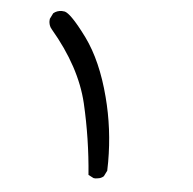

<svg xmlns="http://www.w3.org/2000/svg" viewBox="-42 -375 585 583"><g transform="rotate(5 250.0 -83.0)"><path d="M263.7 165.5Q266.6 166 269.5 166Q272.5 166 276.9 165Q286.6 164.1 294.4 157.2L303.2 139.6Q303.7 126 303.7 112.8Q303.7 11.7 278.8 -83Q251 -190.4 201.7 -258.3Q174.8 -294.9 156.2 -313.5Q141.6 -328.1 132.8 -330.6Q127.9 -331.5 124 -331.5Q108.9 -331.5 98.1 -322.3L89.4 -304.7Q88.9 -301.8 88.9 -297.4Q88.9 -293 90.8 -286.1Q92.8 -279.3 98.1 -273.4Q188.5 -167 214.4 -58.6Q239.3 47.9 247.6 157.2Z"/></g></svg>

Font: Bakudai
Style: Light
Weight: 300
Version: Version 1.48